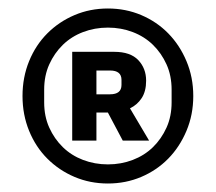

<svg xmlns="http://www.w3.org/2000/svg" viewBox="-20 -730 508 452"><path d="M234 -298Q192 -298 155.5 -313.5Q119 -329 91.5 -356.5Q64 -384 48.5 -422Q33 -460 33 -504Q33 -548 48.5 -586Q64 -624 91.5 -651.5Q119 -679 155.5 -694.5Q192 -710 234 -710Q276 -710 312.5 -694.5Q349 -679 376 -651.5Q403 -624 419 -586Q435 -548 435 -504Q435 -460 419 -422Q403 -384 376 -356.5Q349 -329 312.5 -313.5Q276 -298 234 -298ZM234 -343Q265 -343 292.5 -353.5Q320 -364 340 -383.5Q360 -403 372 -429.5Q384 -456 384 -489V-519Q384 -552 372 -578.5Q360 -605 340 -624.5Q320 -644 292.5 -654.5Q265 -665 234 -665Q203 -665 175.5 -654.5Q148 -644 128 -624.5Q108 -605 96 -578.5Q84 -552 84 -519V-489Q84 -456 96 -429.5Q108 -403 128 -383.5Q148 -364 175.5 -353.5Q203 -343 234 -343ZM207 -399H150V-608H249Q287 -608 305.5 -588.5Q324 -569 324 -540Q324 -515 313.5 -499Q303 -483 286 -475L331 -399H269L234 -465H207ZM239 -508Q266 -508 266 -530V-542Q266 -564 239 -564H207V-508Z"/></svg>

Font: IBM Plex Sans SmBld
Style: Regular
Weight: 600
Designer: Mike Abbink, Paul van der Laan, Pieter van Rosmalen
Foundry: Bold Monday
Version: Version 3.005